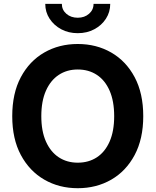

<svg xmlns="http://www.w3.org/2000/svg" viewBox="-20 -966 807 996"><path d="M383.3 10.3Q286.6 10.3 209.7 -34.2Q132.8 -78.6 88.1 -162.1Q43.5 -245.6 43.5 -363.3Q43.5 -481.9 88.1 -565.7Q132.8 -649.4 209.7 -693.6Q286.6 -737.8 383.3 -737.8Q480 -737.8 556.9 -693.6Q633.8 -649.4 678.5 -565.7Q723.1 -481.9 723.1 -363.3Q723.1 -245.6 678.5 -161.9Q633.8 -78.1 556.9 -33.9Q480 10.3 383.3 10.3ZM383.3 -122.1Q439.9 -122.1 482.4 -149.9Q524.9 -177.7 548.6 -231.7Q572.3 -285.6 572.3 -363.3Q572.3 -441.4 548.6 -495.6Q524.9 -549.8 482.4 -577.6Q439.9 -605.5 383.3 -605.5Q327.1 -605.5 284.7 -577.4Q242.2 -549.3 218.3 -495.4Q194.3 -441.4 194.3 -363.3Q194.3 -285.6 218.3 -231.9Q242.2 -178.2 284.7 -150.1Q327.1 -122.1 383.3 -122.1ZM383.3 -793.9Q335.4 -793.9 297.6 -814.2Q259.8 -834.5 237.3 -868.9Q214.8 -903.3 214.8 -945.8H300.8Q300.8 -915 324.2 -894.5Q347.7 -874 383.3 -874Q418.5 -874 441.9 -894.5Q465.3 -915 465.3 -945.8H551.8Q551.8 -903.3 529.5 -868.9Q507.3 -834.5 469.2 -814.2Q431.2 -793.9 383.3 -793.9Z"/></svg>

Font: Inter 17pt
Style: Bold
Weight: 700
Version: Version 4.001;git-66647c0bb